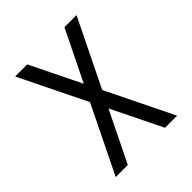

<svg xmlns="http://www.w3.org/2000/svg" viewBox="-188 -776 905 905"><g transform="rotate(-45 265.0 -323.0)"><path d="M305.7 -323.2 469.7 12.2H389.2L265.1 -240.7L141.1 12.2H60.5L224.6 -323.2L60.5 -658.2H141.1L265.1 -405.3L389.2 -658.2H469.7Z"/></g></svg>

Font: AzarMehrMonospaced
Style: SansBold
Weight: 1
Designer: Amin Abedi
Version: Version 1.00